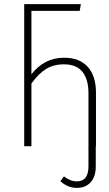

<svg xmlns="http://www.w3.org/2000/svg" viewBox="-20 -702 524 922"><path d="M440.9 -256.8V0H439.9V97.2Q439.9 147 415 173.6Q390.1 200.2 350.1 200.2Q304.2 200.2 270 168L287.1 145Q317.4 168.9 349.1 168.9Q404.8 168.9 404.8 97.2V-254.9Q404.8 -321.3 375.7 -357.2Q346.7 -393.1 287.1 -393.1Q237.3 -393.1 200.9 -370.6Q164.6 -348.1 130.9 -300.8V0H96.2V-682.1H368.2L362.8 -649.9H130.9V-345.2Q192.4 -424.8 288.1 -424.8Q361.8 -424.8 401.4 -380.9Q440.9 -336.9 440.9 -256.8Z"/></svg>

Font: Fira Sans Compressed UltraLight
Style: Regular
Weight: 200
Width: 1
Designer: Carrois Corporate & Edenspiekermann AG
Foundry: Carrois Corporate GbR & Edenspiekermann AG
Version: Version 4.203;PS 004.203;hotconv 1.0.88;makeotf.lib2.5.64775